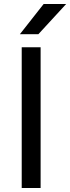

<svg xmlns="http://www.w3.org/2000/svg" viewBox="-20 -935 349 955"><path d="M88 -700H182V0H88ZM197 -915H309L171 -765H79Z"/></svg>

Font: PT Root UI Medium
Style: Regular
Weight: 500
Designer: Vitaly Kuzmin
Foundry: ParaType Ltd.
Version: Version 2.001G